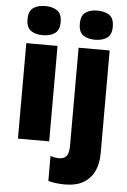

<svg xmlns="http://www.w3.org/2000/svg" viewBox="-65 -822 735 1108"><g transform="rotate(5 302.5 -268.0)"><path d="M152 -776Q194 -776 221 -757.5Q248 -739 248 -691Q248 -644 220.5 -625.5Q193 -607 152 -607Q109 -607 82.5 -625.5Q56 -644 56 -691Q56 -739 82.5 -757.5Q109 -776 152 -776ZM242 -553V0H61V-553ZM359 -691Q359 -739 385 -757.5Q411 -776 454 -776Q497 -776 523.5 -757.5Q550 -739 550 -691Q550 -644 523 -625.5Q496 -607 454 -607Q412 -607 385.5 -625.5Q359 -644 359 -691ZM353 240Q331 240 304 237Q277 234 257 228V83Q271 88 283.5 90Q296 92 311 92Q334 92 349 75.5Q364 59 364 15V-553H544V45Q544 101 524 145Q504 189 462 214.5Q420 240 353 240Z"/></g></svg>

Font: Noto Sans Lao Looped SemiCondensed Black
Style: Regular
Weight: 900
Width: 4
Designer: Mark Frömberg, Ben Mitchell
Foundry: The Fontpad Ltd
Version: Version 1.002; ttfautohint (v1.8.4.7-5d5b)